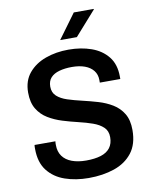

<svg xmlns="http://www.w3.org/2000/svg" viewBox="-96 -962 831 1043"><g transform="rotate(-10 319.0 -440.0)"><path d="M309 10Q237 10 178 -10.5Q119 -31 83.5 -76.5Q48 -122 48 -197Q48 -202 48 -207.5Q48 -213 49 -218H164Q163 -213 163 -208Q163 -203 163 -198Q163 -161 181 -136Q199 -111 232.5 -98.5Q266 -86 311 -86Q359 -86 392.5 -96.5Q426 -107 443.5 -130Q461 -153 461 -189Q461 -223 439.5 -243.5Q418 -264 382.5 -276.5Q347 -289 304.5 -299Q262 -309 220 -322Q178 -335 142.5 -356.5Q107 -378 85.5 -413.5Q64 -449 64 -504Q64 -569 99.5 -611.5Q135 -654 193 -675Q251 -696 320 -696Q389 -696 445.5 -676Q502 -656 536 -613.5Q570 -571 570 -503V-490H457V-504Q457 -535 440 -556.5Q423 -578 393 -589Q363 -600 322 -600Q283 -600 252.5 -591.5Q222 -583 205 -564.5Q188 -546 188 -515Q188 -482 209.5 -462.5Q231 -443 266.5 -431.5Q302 -420 345 -410Q388 -400 430.5 -387.5Q473 -375 508.5 -353.5Q544 -332 565.5 -296.5Q587 -261 587 -206Q587 -128 550 -80.5Q513 -33 450 -11.5Q387 10 309 10ZM285 -755 384 -890H494V-887L377 -755Z"/></g></svg>

Font: Chivo Medium
Style: Regular
Weight: 500
Designer: Hector Gatti
Foundry: Omnibus-Type
Version: Version 2.002